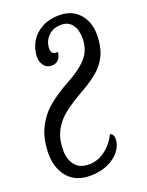

<svg xmlns="http://www.w3.org/2000/svg" viewBox="-175 -620 715 934"><g transform="rotate(-20 182.0 -153.0)"><path d="M-28 72Q-28 -4 -1.5 -59Q25 -114 69.5 -151.5Q114 -189 178 -224Q249 -262 284.5 -302Q320 -342 320 -403Q320 -447 300.5 -473Q281 -499 244 -499Q202 -499 176 -472.5Q150 -446 150 -408Q150 -377 185 -380Q178 -328 135 -328Q108 -328 94 -347.5Q80 -367 80 -391Q81 -432 101 -467.5Q121 -503 159.5 -524.5Q198 -546 250 -546Q317 -546 354.5 -503Q392 -460 392 -395Q392 -335 373 -293Q354 -251 319.5 -221Q285 -191 230 -160Q165 -123 127 -93Q89 -63 67 -21.5Q45 20 45 80Q45 125 68.5 155.5Q92 186 141 186Q185 186 224 157.5Q263 129 286 82Q304 89 304 112Q304 146 281 175.5Q258 205 218 222.5Q178 240 128 240Q52 240 12 192Q-28 144 -28 72Z"/></g></svg>

Font: Noto Serif Cond
Style: Italic
Weight: 400
Width: 3
Italic angle: -12°
Designer: Monotype Design Team
Foundry: Monotype Imaging Inc.
Version: Version 1.001